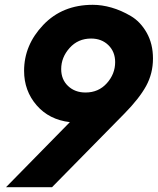

<svg xmlns="http://www.w3.org/2000/svg" viewBox="-20 -777 655 797"><path d="M365 -757Q403 -757 443 -745.5Q483 -734 523 -710.5Q563 -687 589 -641Q615 -595 615 -534Q615 -472 586.5 -420Q558 -368 496 -305L196 0H5L270 -270Q184 -280 132 -340Q80 -400 80 -483Q80 -590 159.5 -673.5Q239 -757 365 -757ZM335 -393Q389 -393 423.5 -431.5Q458 -470 458 -519Q458 -562 430 -589.5Q402 -617 358 -617Q304 -617 269 -578Q234 -539 234 -490Q234 -447 262.5 -420Q291 -393 335 -393Z"/></svg>

Font: Plus Jakarta Display
Style: Bold Italic
Weight: 700
Italic angle: -12°
Designer: Gumpita Rahayu
Foundry: Tokotype Studio
Version: Version 1.000;hotconv 1.0.109;makeotfexe 2.5.65596